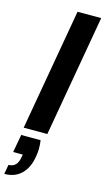

<svg xmlns="http://www.w3.org/2000/svg" viewBox="-164 -767 603 1098"><g transform="rotate(15 137.5 -218.0)"><path d="M24 0 150 -720H290L164 0ZM-15 284 -5 228Q21 228 36 212.5Q51 197 56 165L59 150H2L21 44H136Q140 71 139.5 97Q139 123 134 146Q123 210 85 247Q47 284 -15 284Z"/></g></svg>

Font: DM Sans 10pt ExtraBold
Style: Italic
Weight: 800
Italic angle: -10°
Version: Version 4.004;gftools[0.9.30]